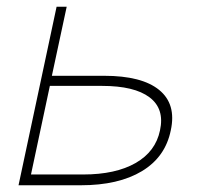

<svg xmlns="http://www.w3.org/2000/svg" viewBox="-20 -550 640 570"><path d="M35 0 148 -530H178L134 -325H289Q401 -325 452.5 -283Q504 -241 487 -163Q471 -84 401.5 -42Q332 0 220 0ZM72 -32H227Q323 -32 382.5 -66Q442 -100 455 -163Q469 -227 424 -261Q379 -295 283 -295H128Z"/></svg>

Font: Geist Mono Thin
Style: Italic
Weight: 100
Italic angle: -12°
Monospace: yes
Designer: Basement.studio, Andrés Briganti, Mateo Zaragoza
Foundry: Basement.studio, Vercel, Andrés Briganti, Guido Ferreyra, Mateo Zaragoza
Version: Version 1.500; ttfautohint (v1.8.4.7-5d5b)